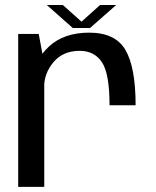

<svg xmlns="http://www.w3.org/2000/svg" viewBox="-20 -724 604 744"><path d="M404.5 -316H505.5Q505.5 -463 466.2 -530.2Q427 -597.5 325.5 -597.5Q228 -597.5 170 -544Q112 -490.5 112 -414.5L151 -386Q151 -440.5 187.8 -483.8Q224.5 -527 289 -527Q346 -527 375.2 -482.5Q404.5 -438 404.5 -316ZM50.5 0H151.5V-478L130 -592.5H50.5ZM262 -615.5H329L430 -704.5H367.5L296 -640L223.5 -704.5H161.5Z"/></svg>

Font: Anybody UltraCondensed Thin
Style: Regular
Weight: 400
Version: Version 1.111